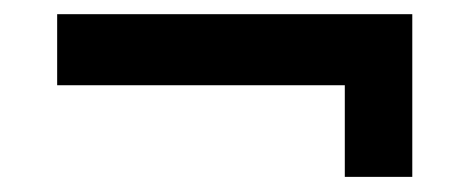

<svg xmlns="http://www.w3.org/2000/svg" viewBox="-20 -437 645 264"><path d="M58.6 -417.5H546.9V-193.8H454.1V-319.8H58.6Z"/></svg>

Font: Klaudia
Style: Bold
Weight: 700
Designer: Wojciech Kalinowski "wmk69" (wmk69@o2.pl)
Foundry: Wojciech Kalinowski "wmk69" (wmk69@o2.pl)
Version: Version 3.1.0; 2021-05-10